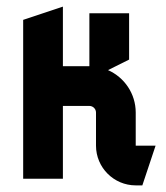

<svg xmlns="http://www.w3.org/2000/svg" viewBox="-20 -540 500 580"><path d="M170 -340V-520L50 -480V0H170V-220H250C261 -220 270 -211 270 -200V-100C270 -33.8 323.8 20 390 20H410L450 -100H390V-200C390 -257.2 355.6 -306.5 306.3 -328.2L370 -360V-500H250V-340Z"/></svg>

Font: Abibas
Style: Medium
Weight: 500
Version: Version 0.3